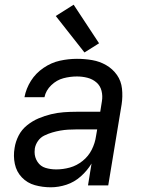

<svg xmlns="http://www.w3.org/2000/svg" viewBox="-20 -788 616 816"><path d="M196 8Q229 8 262.5 -3Q296 -14 323.5 -38.5Q351 -63 369 -93L354 0H440L497 -345Q502 -378 498.5 -411Q495 -444 477 -469.5Q459 -495 431.5 -511Q404 -527 372 -532.5Q340 -538 307 -538Q271 -538 234.5 -530Q198 -522 165 -499.5Q132 -477 111.5 -444.5Q91 -412 84 -375H169Q175 -404 198 -426Q221 -448 249.5 -455.5Q278 -463 307 -463Q330 -463 351.5 -457.5Q373 -452 389.5 -438Q406 -424 411.5 -402Q417 -380 413 -357L406 -313H304Q278 -313 251 -311Q224 -309 197 -302.5Q170 -296 144 -285Q118 -274 95 -255.5Q72 -237 59 -211.5Q46 -186 42 -159Q36 -125 43 -91.5Q50 -58 73 -34Q96 -10 128.5 -1Q161 8 196 8Q196 8 196 8Q196 8 196 8Q196 8 196 8Q196 8 196 8ZM219 -68Q195 -68 173.5 -74.5Q152 -81 139.5 -100Q127 -119 127 -142Q127 -149 128 -157Q131 -174 141.5 -189Q152 -204 168.5 -212Q185 -220 202 -225Q219 -230 236 -233Q253 -236 270 -237Q287 -238 304 -238H393L388 -209Q384 -180 370 -152Q356 -124 331 -104Q306 -84 277 -76Q248 -68 219 -68ZM339 -565 401 -604 293 -768 217 -720Z"/></svg>

Font: Iosevka Sparkle Oblique
Style: Regular
Weight: 400
Italic angle: -9°
Designer: Belleve Invis
Foundry: Belleve Invis
Version: Version 4.5.0; ttfautohint (v1.8.3)